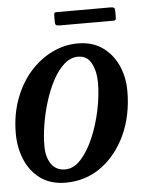

<svg xmlns="http://www.w3.org/2000/svg" viewBox="-52 -702 588 753"><g transform="rotate(-5 242.0 -325.0)"><path d="M-2 -198.5Q-2 -271 20 -331.8Q42 -392.5 80.2 -436.8Q118.5 -481 167.8 -505.5Q217 -530 271 -530Q328 -530 367.5 -502Q407 -474 427.8 -428Q448.5 -382 448.5 -328Q448.5 -231 413 -154.5Q377.5 -78 316.2 -34Q255 10 177 10Q117.5 10 77.5 -19.2Q37.5 -48.5 17.8 -96Q-2 -143.5 -2 -198.5ZM105.5 -141Q105.5 -96 124.5 -69Q143.5 -42 179.5 -42Q213 -42 241.8 -74Q270.5 -106 291.8 -156.2Q313 -206.5 324.8 -263.2Q336.5 -320 336.5 -369.5Q336.5 -414 319.8 -446Q303 -478 267.5 -478Q238 -478 213 -456Q188 -434 168.2 -397.2Q148.5 -360.5 134.5 -316Q120.5 -271.5 113 -225.8Q105.5 -180 105.5 -141ZM188.5 -622.5V-646Q188.5 -653 190.2 -656.2Q192 -659.5 198.5 -659.5H411.5Q421 -659.5 424.8 -656.8Q428.5 -654 428.5 -644V-621.5Q428.5 -613.5 427 -610Q425.5 -606.5 417.5 -606.5H206Q196.5 -606.5 192.5 -609.2Q188.5 -612 188.5 -622.5Z"/></g></svg>

Font: Besley* Narrow Medium
Style: Italic
Weight: 500
Width: 4
Italic angle: -13°
Designer: Owen Earl
Foundry: indestructible type*
Version: Version 3.000; ttfautohint (v1.8.3)